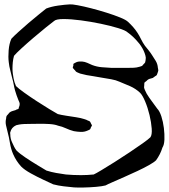

<svg xmlns="http://www.w3.org/2000/svg" viewBox="-20 -791 771 877"><path d="M722 -117Q717 -101 710 -87Q703 -73 693 -59Q684 -50 661 -37Q638 -24 608 -10Q578 4 547.5 17.5Q517 31 494 41Q471 51 462 56Q447 60 418.5 62.5Q390 65 361.5 65.5Q333 66 318 65Q296 63 271 60Q246 57 223 51Q208 44 179 30.5Q150 17 121 1Q92 -15 77 -30Q54 -55 40 -87Q30 -110 25.5 -137.5Q21 -165 15 -187Q11 -203 7.5 -218.5Q4 -234 8 -250Q8 -255 10 -261Q11 -263 13 -265Q15 -267 16 -268Q18 -270 20.5 -273.5Q23 -277 25 -278Q30 -282 37.5 -284Q45 -286 51 -288Q53 -290 58.5 -291.5Q64 -293 65 -295Q66 -296 66 -300Q68 -304 69 -308Q70 -312 70 -316Q70 -320 68 -325Q66 -330 64 -334Q55 -356 49 -377Q45 -391 42.5 -405.5Q40 -420 36 -433Q32 -451 27 -469.5Q22 -488 20 -507Q17 -530 19.5 -561Q22 -592 32 -614Q42 -625 63.5 -644.5Q85 -664 110 -685.5Q135 -707 157.5 -725Q180 -743 191 -752Q214 -761 245.5 -765.5Q277 -770 299 -771Q308 -772 335 -767Q362 -762 397 -753Q432 -744 467 -733Q502 -722 529 -711Q556 -700 565 -691Q577 -680 588 -667.5Q599 -655 608 -641Q617 -627 624.5 -611.5Q632 -596 642 -582Q650 -572 658.5 -561.5Q667 -551 674 -540Q683 -527 691.5 -512.5Q700 -498 701 -482Q702 -478 702.5 -474.5Q703 -471 703 -468Q702 -464 700.5 -460Q699 -456 698 -453Q697 -452 697 -450.5Q697 -449 696 -448Q693 -445 689 -443Q686 -441 683.5 -439Q681 -437 678 -435Q673 -433 667.5 -432Q662 -431 657 -428Q655 -427 653 -425Q651 -423 649 -421Q648 -420 645 -418Q642 -416 640 -414Q639 -412 639 -408.5Q639 -405 639 -403L638 -392Q639 -385 643 -377.5Q647 -370 650 -363Q661 -345 673.5 -328.5Q686 -312 698 -295Q709 -284 717 -259.5Q725 -235 728.5 -206.5Q732 -178 731 -153.5Q730 -129 722 -117ZM610 -599Q600 -611 588.5 -622Q577 -633 563 -643Q554 -652 520 -662.5Q486 -673 440.5 -682.5Q395 -692 349.5 -698Q304 -704 270 -704Q236 -704 227 -695Q216 -687 190 -666Q164 -645 133.5 -619Q103 -593 78 -570Q53 -547 44 -536Q40 -522 38.5 -507Q37 -492 37 -477Q37 -466 38.5 -455Q40 -444 42 -433Q45 -416 53 -398Q64 -387 90.5 -368Q117 -349 148.5 -328.5Q180 -308 206.5 -292Q233 -276 244 -270Q259 -266 282 -262.5Q305 -259 327.5 -255.5Q350 -252 365 -247Q370 -246 374 -244Q378 -242 382 -240Q384 -239 386.5 -238.5Q389 -238 390 -236Q392 -235 393.5 -231.5Q395 -228 396 -226Q396 -225 398 -222.5Q400 -220 400 -219Q400 -215 396 -211Q395 -209 394 -205.5Q393 -202 391 -200Q390 -199 386.5 -197.5Q383 -196 381 -195Q366 -188 349.5 -188.5Q333 -189 317 -192Q298 -197 281 -205Q264 -213 245 -217Q230 -223 205 -224.5Q180 -226 155 -225.5Q130 -225 115 -225Q103 -225 90.5 -224.5Q78 -224 67 -222L54 -219Q32 -209 27 -187Q26 -185 26.5 -182Q27 -179 27 -177Q27 -157 36 -139Q40 -130 44.5 -121Q49 -112 55 -104Q70 -89 97 -71Q124 -53 150.5 -37Q177 -21 192 -12Q214 -5 236.5 -1Q259 3 281 6Q316 9 350 9Q378 9 408 6Q417 2 443 -13.5Q469 -29 503 -50.5Q537 -72 571.5 -95Q606 -118 632 -136.5Q658 -155 667 -164Q675 -175 673 -203.5Q671 -232 663 -265.5Q655 -299 643 -327.5Q631 -356 620 -367Q600 -386 574 -397.5Q548 -409 525 -418Q510 -425 488 -429Q466 -433 443.5 -436.5Q421 -440 406 -443Q391 -445 375.5 -448Q360 -451 346 -455Q342 -457 336.5 -459Q331 -461 327 -464Q325 -466 323.5 -468.5Q322 -471 320 -472Q319 -474 316.5 -476.5Q314 -479 313 -480Q312 -482 313 -485.5Q314 -489 315 -491Q315 -493 315 -496Q315 -499 316 -500Q317 -501 319.5 -502Q322 -503 323 -504Q331 -509 341 -510H355Q367 -509 378.5 -504Q390 -499 401 -494Q422 -486 444.5 -484Q467 -482 489 -481H564Q577 -481 590.5 -481.5Q604 -482 617 -486Q620 -487 623.5 -488Q627 -489 629 -490Q631 -492 633 -494.5Q635 -497 636 -498Q638 -500 640 -502Q642 -504 643 -506Q644 -508 644 -511Q644 -514 645 -516Q645 -519 645.5 -522Q646 -525 646 -527Q646 -530 645 -533Q644 -536 644 -538Q638 -560 624 -581Q619 -589 610 -599Z"/></svg>

Font: Rubik Vinyl
Style: Regular
Weight: 400
Designer: Hubert and Fischer, NaN
Foundry: Hubert and Fischer, NaN
Version: Version 2.200